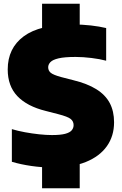

<svg xmlns="http://www.w3.org/2000/svg" viewBox="-20 -880 647 1020"><path d="M260 10Q204 10 147 1.8Q90 -6.5 43 -20.5V-194Q74.5 -184.5 112.5 -177.5Q150.5 -170.5 188.2 -166.5Q226 -162.5 256 -162.5Q301.5 -162.5 326.5 -169.2Q351.5 -176 361.2 -188Q371 -200 371 -215.5Q371 -235.5 355.5 -248Q340 -260.5 289.5 -273.5L223.5 -290.5Q124 -315 72.5 -369Q21 -423 21 -511Q21 -624 106 -687Q191 -750 366 -750Q416.5 -750 462.5 -744.8Q508.5 -739.5 544 -731V-557.5Q510.5 -566.5 465.8 -572Q421 -577.5 381.5 -577.5Q322.5 -577.5 291 -570Q259.5 -562.5 247.8 -550Q236 -537.5 236 -522.5Q236 -505 249 -493.8Q262 -482.5 303.5 -471L369.5 -454Q443.5 -436 491.5 -406.2Q539.5 -376.5 562.8 -333Q586 -289.5 586 -230.5Q586 -157 547.5 -103Q509 -49 436 -19.5Q363 10 260 10ZM203.5 120V-40H403.5V120ZM203.5 -710V-860H403.5V-710Z"/></svg>

Font: Encode Sans SC Black
Style: Regular
Weight: 900
Version: Version 3.002